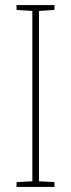

<svg xmlns="http://www.w3.org/2000/svg" viewBox="-20 -734 278 754"><path d="M194 0V-19L133 -22V-691L194 -695V-714H45V-695L107 -691V-22L45 -19V0Z"/></svg>

Font: Noto Sans Sinhala UI Condensed Thin
Style: Regular
Weight: 100
Width: 3
Designer: Jelle Bosma - Monotype Design Team
Foundry: Monotype Imaging Inc.
Version: Version 2.006